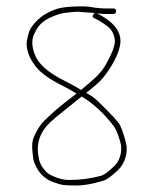

<svg xmlns="http://www.w3.org/2000/svg" viewBox="-20 -610 459 591"><path d="M231.4 -313C267.2 -291.5 300 -261.2 329.8 -222C335.4 -214.6 340.9 -202.5 346.4 -185.5C350.4 -173.2 352.6 -164.7 352.9 -160C353.2 -155.3 353.2 -150.5 352.9 -145.5C352.6 -140.5 351.4 -134.7 349.4 -128C347.4 -121.3 344.6 -115.2 340.9 -109.5C337.2 -103.8 329.7 -96.2 318.4 -86.5C307.1 -76.8 298.1 -71 291.4 -69C259.6 -60.3 226.6 -56 192.4 -56C179 -56 164.5 -59.2 148.9 -65.5C136.6 -70.5 128.1 -75.3 123.4 -80C109.3 -94.1 101.3 -108.8 99.4 -124C90.1 -165.7 101.8 -202.2 134.4 -233.5C142.4 -241.2 156.7 -253.1 177.2 -269.4C197.8 -285.7 215.8 -300.2 231.4 -313ZM272.4 -570C269.7 -568.7 267.6 -566.2 265.9 -562.5C264.2 -558.8 265.7 -556 270.4 -554C281.9 -548.9 294.9 -540.9 309.4 -530C322.8 -520.5 330.8 -506.5 333.4 -488C335.4 -472 325 -444.5 302.3 -405.5C293.5 -390.4 277.5 -373.3 254.4 -354L236.4 -339C232.4 -335.7 230.4 -333.7 230.4 -333C206 -347.2 188.4 -356.9 177.4 -362C129.5 -386 99.8 -411.6 88.4 -439C76 -468.7 76.4 -493.4 89.4 -513C97 -530.8 111.9 -545 133.9 -555.5C141.6 -559.2 150.4 -562.7 160.3 -566.1C170.3 -569.5 189.3 -572.1 217.4 -574ZM245.4 -324C252.7 -330 262.4 -338 274.5 -348C286.5 -357.9 297.6 -370.1 307.9 -384.5C330.5 -416.1 344.3 -444.6 349.4 -470C357.1 -508.5 333.4 -541.5 278.4 -569C279.7 -569 282.9 -568.7 287.9 -568C292.9 -567.3 298.4 -567 304.4 -567H328.4C334.4 -567 337.4 -569.8 337.4 -575.5C337.4 -581.2 334.4 -584 328.4 -584H304.4C290.5 -584 274.7 -585.6 257.1 -588.8C246.9 -590.6 228.1 -590.8 200.7 -589.5C180.2 -588.4 164.4 -585.9 153.4 -582C117.5 -570 90.8 -549.5 73.3 -520.6C69.9 -514.9 66.3 -502.4 62.4 -483C60.1 -458 69.1 -432.4 89.4 -406C105.1 -385.6 133.2 -365.4 173.8 -345.5C186.6 -339.1 200.5 -331.3 215.4 -322C208.7 -316.7 196.2 -306.9 177.7 -292.6C159.2 -278.3 138.9 -260.4 116.8 -238.9C104.4 -226.8 93.5 -209.8 84 -187.8C79.1 -176.3 77.7 -161.6 79.9 -143.5C80.9 -135.2 81.7 -127.7 82.4 -121C83.7 -114.3 85.7 -108.3 88.4 -103C99.5 -77.2 117.5 -59.5 142.4 -50C156.4 -44.7 167.6 -41.5 175.9 -40.5C184.2 -39.5 198.3 -39 218.1 -39C237.8 -39 264.3 -43.8 297.4 -53.5C305.4 -55.8 315.9 -62.5 328.9 -73.5C341.9 -84.5 350.7 -93.7 355.4 -101C367.2 -120.6 371.8 -140.8 369.4 -161.5C368.7 -167.2 366.4 -176.7 362.4 -190C358.4 -203.3 354.1 -214.8 349.6 -224.5C345 -234.1 322.8 -258.3 282.9 -297C271.2 -308.3 258.7 -317.3 245.4 -324Z"/></svg>

Font: Proton
Style: BkExt
Weight: 500
Version: Version 1.017